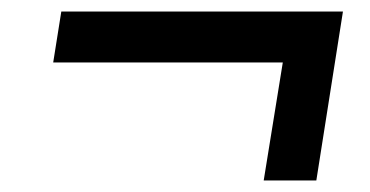

<svg xmlns="http://www.w3.org/2000/svg" viewBox="-20 -452 640 332"><path d="M436 -140 469 -344H72L86 -432H573L527 -140Z"/></svg>

Font: Nunito Sans 12pt ExtraLight
Style: Italic
Weight: 200
Italic angle: -9°
Designer: Vernon Adams
Foundry: Vernon Adams
Version: Version 3.101;gftools[0.9.27]